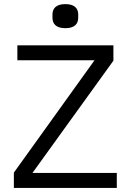

<svg xmlns="http://www.w3.org/2000/svg" viewBox="-20 -920 640 940"><path d="M551.8 -73.2H138.8L535.2 -622.9V-698.2H65V-625H442.8L47.9 -74.9V0H551.8ZM236.9 -833.1C236.9 -804 253.9 -782 300.1 -782C345.9 -782 362.9 -804 362.9 -833.1V-849.1C362.9 -877.8 345.9 -899.9 300.1 -899.9C253.9 -899.9 236.9 -877.8 236.9 -849.1Z"/></svg>

Font: Margiela Mono
Style: Regular
Weight: 400
Designer: Mike Abbink, Paul van der Laan, Pieter van Rosmalen
Foundry: Bold Monday
Version: Version 2.003 2021